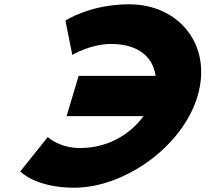

<svg xmlns="http://www.w3.org/2000/svg" viewBox="-20 -860 958 895"><path d="M352.5 -170C488.7 -170 590.4 -238.6 649 -318.5H290.4L346.6 -506.5H705.4C694.6 -586.2 634 -655 497.5 -655C401.5 -655 317 -604 317 -604L284.9 -764C284.9 -764 399.6 -840 581.9 -840C815.9 -840 971.5 -648 900.6 -411C830 -175 559.1 15 326.1 15C143.9 15 74.6 -61 74.6 -61L202.5 -221C202.5 -221 256.5 -170 352.5 -170Z"/></svg>

Font: Hussar
Style: BdSuprExtOblThree
Weight: 700
Foundry: Cannot Into Space Fonts
Version: Version 2.00